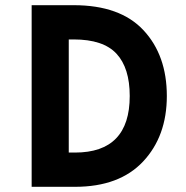

<svg xmlns="http://www.w3.org/2000/svg" viewBox="-20 -720 717 740"><path d="M102 -700H264Q443 -700 533 -603.5Q623 -507 623 -350Q623 -195 531.5 -97.5Q440 0 269 0H102ZM245 -132H269Q480 -132 480 -350Q480 -458 429 -513Q378 -568 264 -568H245Z"/></svg>

Font: LilGrotesk Bold
Style: Regular
Weight: 700
Designer: BSozoo
Foundry: BSozoo
Version: Version 1.001;PS 001.001;hotconv 1.0.70;makeotf.lib2.5.58329